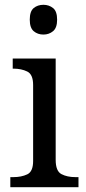

<svg xmlns="http://www.w3.org/2000/svg" viewBox="-20 -780 360 800"><path d="M161 -636Q137 -636 120.5 -650Q104 -664 104 -698Q104 -733 120.5 -746.5Q137 -760 161 -760Q184 -760 201 -746.5Q218 -733 218 -698Q218 -664 201 -650Q184 -636 161 -636ZM23 0V-42H36Q69 -42 93.5 -53.5Q118 -65 118 -109V-426Q118 -470 93.5 -482Q69 -494 36 -494H33V-536H212V-114Q212 -67 236 -54.5Q260 -42 294 -42H307V0Z"/></svg>

Font: Noto Serif Yezidi
Style: Regular
Weight: 400
Designer: Dalton Maag Ltd
Foundry: Dalton Maag Ltd
Version: Version 1.001; ttfautohint (v1.8.4.7-5d5b)